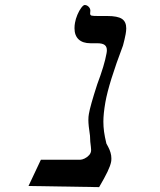

<svg xmlns="http://www.w3.org/2000/svg" viewBox="-20 -744 640 768"><path d="M376.5 4.5 94 0 143.5 -105H300.5Q308 -105 318.5 -110Q329 -115 336.8 -123.8Q344.5 -132.5 344.5 -144Q344.5 -146 343.5 -157Q340.5 -175.5 340 -201Q333.5 -243.5 333.5 -263.5Q333.5 -277.5 335.5 -288Q340.5 -319 369 -407Q398 -484 406 -530Q407.5 -537.5 407.5 -543Q407.5 -557.5 398.5 -564.2Q389.5 -571 369 -571H342Q311 -571 294.5 -586.5Q278 -602 278 -631Q278 -642.5 280 -653Q282.5 -668 289.5 -684.8Q296.5 -701.5 305 -712.8Q313.5 -724 319 -724Q328 -724 335.5 -716Q343 -708 341 -696Q340.5 -693.5 340.5 -690Q340.5 -683 346.5 -681.5Q352.5 -680 373 -680H409Q450.5 -680 467.8 -668.5Q485 -657 485 -630.5Q485 -621 482.5 -607Q478.5 -586 472 -562Q415 -411.5 401.5 -335Q393.5 -289 393.5 -257.5Q393.5 -237.5 396.2 -217.2Q399 -197 405.5 -170Q407.5 -166.5 413.2 -155.5Q419 -144.5 422.2 -133.2Q425.5 -122 425.5 -110.5Q425.5 -101.5 424.5 -97Q421.5 -81 410 -57Q398.5 -33 376.5 4.5Z"/></svg>

Font: JuliaMono ExtraBoldItalic
Style: Regular
Weight: 800
Italic angle: -9°
Monospace: yes
Designer: cormullion
Foundry: corm
Version: Version 0.049; ttfautohint (v1.8.4)